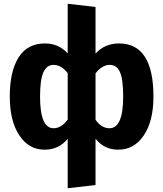

<svg xmlns="http://www.w3.org/2000/svg" viewBox="-20 -779 868 1021"><path d="M613 -548Q796 -548 796 -265Q796 -136 745 -59.5Q694 17 608 17Q535 17 488 -41V205L340 222V-41Q293 17 217 17Q133 17 82.5 -59.5Q32 -136 32 -265Q32 -400 79 -474Q126 -548 219 -548Q292 -548 340 -495V-759L488 -742V-494Q537 -548 613 -548ZM265 -97Q306 -97 340 -143V-390Q306 -434 265 -434Q229 -434 211 -395Q193 -356 193 -265Q193 -97 265 -97ZM562 -97Q635 -97 635 -265Q635 -357 618 -395.5Q601 -434 564 -434Q523 -434 488 -389V-142Q520 -97 562 -97Z"/></svg>

Font: FiraGO
Style: Bold
Weight: 700
Designer: bBox Type
Foundry: bBox Type GmbH
Version: Version 1.001;PS 001.001;hotconv 1.0.88;makeotf.lib2.5.64775